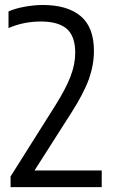

<svg xmlns="http://www.w3.org/2000/svg" viewBox="-20 -770 466 790"><path d="M398.5 -68.5V0H23.5V-44L206 -333.5Q250.5 -404 270 -454.8Q289.5 -505.5 289.5 -552.5Q289.5 -621.5 254.5 -651.5Q219.5 -681.5 148.5 -681.5Q76.5 -681.5 15 -654.5V-723Q41.5 -735 80.8 -742.2Q120 -749.5 156.5 -749.5Q257 -749.5 311.8 -703.8Q366.5 -658 366.5 -560.5Q366.5 -503 345.8 -444.8Q325 -386.5 273.5 -306L122 -68.5Z"/></svg>

Font: Encode Sans Condensed
Style: Regular
Weight: 400
Width: 3
Designer: Multiple Designers
Foundry: Impallari Type
Version: Version 2.000